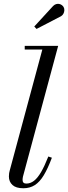

<svg xmlns="http://www.w3.org/2000/svg" viewBox="-20 -995 364 1025"><path d="M104.5 10Q65.5 10 46.5 -7.5Q27.5 -25 27.5 -53Q27.5 -63 28.8 -70.8Q30 -78.5 32 -85L206 -730.5H112V-750H290.5L102.5 -52Q101.5 -47.5 101 -42.8Q100.5 -38 100.5 -34.5Q100.5 -15 120.5 -15Q142.5 -15 161.8 -30Q181 -45 199.5 -76.8Q218 -108.5 238 -159.5L257 -153Q235.5 -95.5 213.8 -59.5Q192 -23.5 165.8 -6.8Q139.5 10 104.5 10ZM175 -840.5 163 -853.5 263.5 -963Q271 -970.5 279.5 -973Q288 -975.5 295.8 -974Q303.5 -972.5 309.8 -968Q316 -963.5 319.5 -957.5Q324 -949.5 323.5 -939.8Q323 -930 318.5 -921.8Q314 -913.5 306 -908.5Z"/></svg>

Font: Bodoni Moda 11pt
Style: Italic
Weight: 400
Italic angle: -13°
Version: Version 2.004